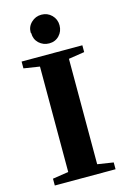

<svg xmlns="http://www.w3.org/2000/svg" viewBox="-129 -920 647 980"><g transform="rotate(-15 194.5 -430.0)"><path d="M271 -49 355 -36V0H34V-36L118 -49V-606L34 -619V-655H355V-619L271 -606ZM119 -782 117 -786Q117 -818 140 -839Q162 -860 193 -860Q225 -860 247 -838Q269 -816 269 -784Q269 -752 248 -730Q227 -708 195 -708Q164 -708 141 -729Q119 -750 119 -782Z"/></g></svg>

Font: Libra Serif Modern
Style: Bold
Weight: 700
Designer: Stefan Peev, Context Ltd
Foundry: Ascender Corporation
Version: Version 1.000